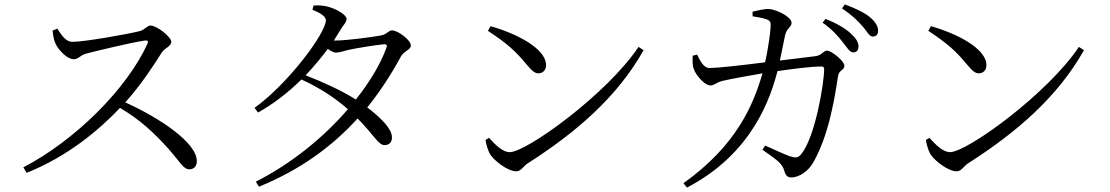

<svg xmlns="http://www.w3.org/2000/svg" viewBox="-20 -802 5040 872"><path d="M219 -663C221 -635 227 -614 233 -602C245 -576 285 -533 314 -533C338 -533 342 -551 373 -559C428 -573 567 -607 638 -618C649 -619 655 -617 650 -604C557 -399 321 -164 86 -42L101 -17C291 -93 433 -215 525 -312C615 -259 679 -200 746 -125C799 -65 813 -33 840 -33C863 -33 874 -50 874 -70C874 -153 710 -264 549 -337C622 -418 681 -510 715 -564C728 -584 758 -592 758 -612C758 -634 693 -686 663 -686C649 -686 637 -667 616 -661C561 -647 364 -612 309 -612C276 -612 257 -648 240 -672Z M1142 23 1156 46C1342 -30 1487 -135 1604 -264C1681 -186 1699 -142 1727 -143C1748 -143 1761 -157 1760 -179C1760 -217 1709 -268 1648 -314C1705 -385 1755 -461 1800 -544C1812 -569 1846 -576 1846 -595C1846 -621 1786 -664 1761 -664C1744 -664 1738 -646 1710 -641C1683 -635 1554 -618 1506 -618H1496L1525 -664C1539 -690 1554 -699 1554 -716C1554 -735 1504 -764 1464 -773C1442 -778 1422 -778 1404 -777L1399 -758C1434 -743 1460 -728 1460 -710C1460 -652 1290 -423 1136 -312L1152 -291C1222 -330 1289 -382 1349 -441C1430 -404 1500 -359 1560 -306C1451 -179 1304 -59 1142 23ZM1368 -460C1404 -498 1438 -539 1469 -580C1483 -570 1496 -563 1506 -563C1520 -563 1540 -570 1561 -575C1596 -583 1689 -598 1724 -601C1735 -601 1740 -598 1735 -585C1708 -511 1660 -430 1596 -350C1533 -390 1448 -429 1368 -460Z M2208 -683 2196 -662C2284 -604 2322 -569 2370 -511C2396 -480 2409 -469 2425 -469C2446 -469 2460 -484 2460 -506C2460 -583 2322 -651 2208 -683ZM2880 -589C2738 -376 2372 -111 2295 -111C2263 -111 2231 -143 2201 -176L2185 -166C2187 -150 2196 -118 2206 -101C2226 -71 2286 -24 2325 -24C2347 -24 2358 -49 2378 -61C2597 -201 2783 -361 2903 -574Z M3807 -611C3827 -587 3838 -564 3855 -564C3869 -564 3879 -573 3879 -590C3879 -610 3869 -627 3844 -650C3819 -673 3781 -696 3729 -716L3716 -699C3760 -668 3787 -637 3807 -611ZM3896 -684C3918 -660 3927 -636 3944 -636C3959 -636 3968 -645 3968 -662C3968 -682 3957 -702 3931 -724C3907 -744 3868 -763 3817 -782L3804 -764C3850 -733 3874 -709 3896 -684ZM3443 -122C3500 -80 3533 -63 3542 -26C3548 -5 3557 4 3573 4C3608 4 3653 -23 3678 -72C3738 -183 3765 -316 3786 -456C3790 -485 3815 -482 3815 -504C3815 -524 3757 -572 3736 -572C3719 -572 3712 -550 3684 -547L3522 -527L3545 -639C3553 -677 3575 -677 3575 -699C3575 -724 3508 -760 3470 -761C3451 -762 3419 -754 3398 -749V-728C3416 -725 3444 -721 3462 -714C3478 -708 3481 -701 3480 -682C3479 -652 3467 -573 3455 -519C3346 -505 3235 -493 3203 -493C3175 -493 3160 -526 3146 -554L3126 -549C3125 -529 3124 -505 3132 -486C3140 -462 3180 -414 3206 -414C3226 -414 3232 -428 3263 -435C3291 -442 3379 -458 3443 -469C3402 -328 3327 -143 3084 30L3100 50C3399 -106 3480 -360 3511 -479C3573 -488 3661 -500 3711 -500C3719 -500 3723 -496 3723 -489C3723 -425 3683 -181 3619 -102C3605 -85 3595 -84 3568 -92C3548 -99 3497 -122 3455 -141Z M4208 -683 4196 -662C4284 -604 4322 -569 4370 -511C4396 -480 4409 -469 4425 -469C4446 -469 4460 -484 4460 -506C4460 -583 4322 -651 4208 -683ZM4880 -589C4738 -376 4372 -111 4295 -111C4263 -111 4231 -143 4201 -176L4185 -166C4187 -150 4196 -118 4206 -101C4226 -71 4286 -24 4325 -24C4347 -24 4358 -49 4378 -61C4597 -201 4783 -361 4903 -574Z"/></svg>

Font: Harano Aji Mincho CN
Style: Regular
Weight: 400
Foundry: Masamichi Hosoda
Version: HaranoAjiMinchoCN-Regular version 20230610;ttx 4.39.4